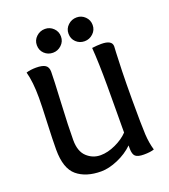

<svg xmlns="http://www.w3.org/2000/svg" viewBox="-154 -964 951 1083"><g transform="rotate(-20 321.5 -422.0)"><path d="M61 -658Q87 -666 120 -666Q158 -666 175.5 -654.5Q193 -643 193 -615Q193 -574 185.5 -431.5Q178 -289 178 -210Q178 -142 213 -109.5Q248 -77 295 -77Q338 -77 385.5 -99Q433 -121 462 -152Q462 -159 462 -183.5Q462 -208 462.5 -270.5Q463 -333 463 -431Q463 -571 456 -662Q487 -666 511 -666Q576 -666 576 -628Q576 -626 574 -591Q572 -556 570 -481.5Q568 -407 568 -309Q568 -154 571 -101.5Q574 -49 587 -5Q565 3 525 3Q489 3 475 -9.5Q461 -22 461 -56V-75Q422 -37 367.5 -13.5Q313 10 267 10Q176 10 122.5 -34.5Q69 -79 69 -192Q69 -251 73.5 -352Q78 -453 78 -501Q78 -596 61 -658ZM430 -712Q400 -712 379 -732Q358 -752 358 -783Q358 -813 380 -833.5Q402 -854 432 -854Q461 -854 482 -833.5Q503 -813 503 -783Q503 -753 481 -732.5Q459 -712 430 -712ZM240 -712Q210 -712 189 -732Q168 -752 168 -783Q168 -813 190 -833.5Q212 -854 242 -854Q271 -854 292 -833.5Q313 -813 313 -783Q313 -753 291 -732.5Q269 -712 240 -712Z"/></g></svg>

Font: Overlock
Style: Bold
Weight: 700
Designer: Dario Muhafara
Foundry: Dario Manuel Muhafara
Version: Version 1.001